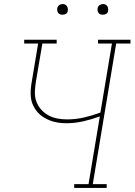

<svg xmlns="http://www.w3.org/2000/svg" viewBox="-20 -932 667 952"><path d="M348 0V-19H419L475 -355Q435 -340 393 -330.5Q351 -321 309 -321Q288 -321 268 -324Q248 -327 229.5 -334Q211 -341 194.5 -351.5Q178 -362 165.5 -376.5Q153 -391 144.5 -409Q136 -427 133.5 -447Q131 -467 132.5 -488Q134 -509 138 -530L169 -716H100V-735H261V-716H190L158 -527Q154 -502 153 -477Q152 -452 160 -429.5Q168 -407 183.5 -389.5Q199 -372 219.5 -360.5Q240 -349 264 -344.5Q288 -340 313 -340Q355 -340 396.5 -349.5Q438 -359 478 -374L535 -716H466V-735H627V-716H556L440 -19H509V0ZM490 -859Q484 -859 478 -861Q472 -863 468.5 -868Q465 -873 464 -879Q463 -885 464 -891Q465 -896 467.5 -900Q470 -904 473.5 -906.5Q477 -909 481.5 -910.5Q486 -912 490 -912Q497 -912 502.5 -909.5Q508 -907 511.5 -902Q515 -897 516 -891Q517 -885 516 -879Q516 -874 513.5 -870Q511 -866 507 -863.5Q503 -861 499 -860Q495 -859 490 -859ZM290 -859Q284 -859 278 -861Q272 -863 268.5 -868Q265 -873 264 -879Q263 -885 264 -891Q265 -896 267.5 -900Q270 -904 273.5 -906.5Q277 -909 281.5 -910.5Q286 -912 290 -912Q297 -912 302.5 -909.5Q308 -907 311.5 -902Q315 -897 316 -891Q317 -885 316 -879Q316 -874 313.5 -870Q311 -866 307 -863.5Q303 -861 299 -860Q295 -859 290 -859Z"/></svg>

Font: Iosevka Slab ThExObl
Style: Regular
Weight: 100
Width: 7
Italic angle: -9°
Monospace: yes
Designer: Belleve Invis
Foundry: Belleve Invis
Version: Version 11.1.1; ttfautohint (v1.8.3)